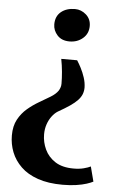

<svg xmlns="http://www.w3.org/2000/svg" viewBox="-60 -788 607 993"><g transform="rotate(5 243.0 -291.5)"><path d="M322.5 -484Q332 -469.5 343.8 -447Q355.5 -424.5 364 -398.5Q372.5 -372.5 373 -347Q373 -328.5 366.8 -312.2Q360.5 -296 346 -280.5Q331.5 -265 307 -248.2Q282.5 -231.5 245.5 -210.5Q229.5 -200.5 215.8 -182.2Q202 -164 193.8 -140Q185.5 -116 185.5 -87.5Q185.5 -47 203 -9.5Q220.5 28 257.2 51.8Q294 75.5 352.5 75.5Q382.5 75.5 405.5 69.5Q428.5 63.5 441 57L461 134Q449 140.5 427.2 147.5Q405.5 154.5 374.5 159.2Q343.5 164 303.5 164Q228.5 164 174.5 145.2Q120.5 126.5 86.5 93.5Q52.5 60.5 36.2 19Q20 -22.5 20 -67.5Q20 -116.5 38.5 -150.5Q57 -184.5 85.2 -208.5Q113.5 -232.5 144.5 -250.5Q175.5 -268.5 202 -284.5Q228.5 -300.5 241.5 -319.5Q245 -325 248.8 -334.8Q252.5 -344.5 252.5 -356Q252.5 -384 249.5 -417.5Q246.5 -451 240 -484ZM289 -747Q321 -747 346.5 -724.5Q372 -702 372 -666Q372 -626.5 343.5 -602Q315 -577.5 274.5 -577.5Q233.5 -577.5 211 -602.5Q188.5 -627.5 188.5 -659Q188.5 -701 216.5 -724Q244.5 -747 289 -747Z"/></g></svg>

Font: Merriweather 48pt Black
Style: Regular
Weight: 900
Version: Version 2.100